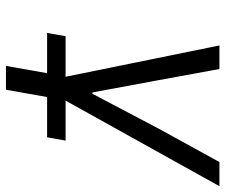

<svg xmlns="http://www.w3.org/2000/svg" viewBox="-76 -480 756 644"><g transform="rotate(90 302.0 -158.0)"><path d="M90.5 62 101.5 0H237.5L132.5 -516H211.5L248.5 -314L290 -90H294.5L412.5 -314L523.5 -516H604.5L317.5 0H451.5L440.5 62H305.5L281 200H201L225.5 62Z"/></g></svg>

Font: JuliaMono
Style: Bold Italic
Weight: 700
Italic angle: -9°
Monospace: yes
Designer: cormullion
Foundry: corm
Version: Version 0.057; ttfautohint (v1.8.4)